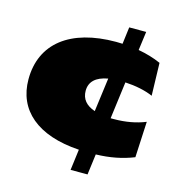

<svg xmlns="http://www.w3.org/2000/svg" viewBox="-119 -902 975 1039"><g transform="rotate(15 368.5 -382.5)"><path d="M477 -796 465 -701 429 -702C173 -702 23 -585 23 -384C23 -212 149 -101 385 -86L370 31H465L480 -85C557 -87 626 -100 691 -126L701 -327C650 -306 590 -295 525 -295H507L534 -503C591 -500 647 -489 690 -470L685 -653C645 -671 602 -683 558 -691L572 -796ZM338 -404C338 -455 372 -487 439 -499L414 -310C364 -327 338 -358 338 -404Z"/></g></svg>

Font: Mattone Black
Style: Regular
Weight: 900
Width: 6
Designer: Nunzio Mazzaferro
Foundry: Collletttivo
Version: Version 2.000;Glyphs 3.2 (3217)